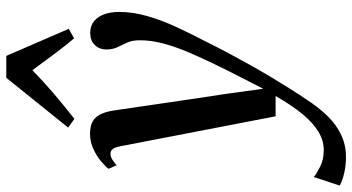

<svg xmlns="http://www.w3.org/2000/svg" viewBox="-313 -577 1094 596"><g transform="rotate(-90 234.0 -279.0)"><path d="M78.5 -450Q75 -469 69.5 -476Q64 -483 55 -483Q46.5 -483 38 -478.2Q29.5 -473.5 19 -464L8 -489Q15.5 -499 31.5 -512.5Q47.5 -526 69.5 -536.2Q91.5 -546.5 116.5 -546.5Q141.5 -546.5 156 -537.8Q170.5 -529 178 -512.5Q185.5 -496 189 -473Q195 -431.5 201.5 -387.8Q208 -344 214.5 -299Q221 -254 227.8 -209.2Q234.5 -164.5 241 -121.5L256.5 -9L312 -117.5Q334.5 -163 352 -200.8Q369.5 -238.5 381.8 -271.5Q394 -304.5 400.5 -334Q407 -363.5 407 -392Q407 -415.5 399.8 -431.2Q392.5 -447 385.5 -461.5Q378.5 -476 378.5 -495Q378.5 -518.5 392.8 -532.2Q407 -546 429.5 -546Q451.5 -546 466 -534.2Q480.5 -522.5 487.8 -502.2Q495 -482 495 -456.5Q495 -413.5 481.8 -367.8Q468.5 -322 447 -276Q425.5 -230 401.5 -184Q385 -150.5 366.8 -116.5Q348.5 -82.5 330 -49.2Q311.5 -16 292.8 15.2Q274 46.5 256.5 74.2Q239 102 223 125.5Q198.5 163.5 171.5 191Q144.5 218.5 113 233.2Q81.5 248 44 248Q19 248 -5 242.5Q-29 237 -44 228.5L-17.5 148Q-7.5 156.5 14.5 167.8Q36.5 179 66 179Q96 179 123.8 162Q151.5 145 178.8 111.8Q206 78.5 234 29.5H171ZM163 -595 136 -614.5 290.5 -806.5H358.5L442.5 -612.5L413 -596Q388 -625.5 364 -658Q340 -690.5 314 -725.5Q280.5 -692.5 242.8 -660.2Q205 -628 163 -595Z"/></g></svg>

Font: Merriweather 72pt Medium
Style: Italic
Weight: 500
Italic angle: -7.8°
Version: Version 2.101